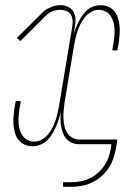

<svg xmlns="http://www.w3.org/2000/svg" viewBox="-20 -558 540 743"><path d="M224 165V147H254Q272 147 290 144Q308 141 325.5 133Q343 125 357.5 112.5Q372 100 383 84Q394 68 400 50.5Q406 33 409 15L411 0H285Q271 0 258 -5.5Q245 -11 236.5 -21Q228 -31 223.5 -43.5Q219 -56 216.5 -69.5Q214 -83 214 -97.5Q214 -112 215 -126Q212 -111 207.5 -96.5Q203 -82 196.5 -67.5Q190 -53 182 -39.5Q174 -26 162.5 -15Q151 -4 136 2Q121 8 106 8Q91 8 76.5 2Q62 -4 52.5 -15.5Q43 -27 38.5 -41.5Q34 -56 32.5 -71.5Q31 -87 32 -102.5Q33 -118 35 -134Q36 -140 37 -145.5Q38 -151 39 -156Q40 -159 40 -161.5Q40 -164 41 -167H60Q60 -164 59.5 -161.5Q59 -159 59 -156Q58 -151 57 -145.5Q56 -140 55 -135Q53 -121 52 -107.5Q51 -94 52 -80.5Q53 -67 57 -54.5Q61 -42 68.5 -31.5Q76 -21 88 -15.5Q100 -10 114 -10Q128 -10 142 -18Q156 -26 166 -38Q176 -50 183 -64Q190 -78 195 -92.5Q200 -107 203 -121.5Q206 -136 209 -151L260 -458Q262 -470 260.5 -482Q259 -494 253 -503Q247 -512 235.5 -516Q224 -520 212 -520Q199 -520 185 -515Q171 -510 160 -500L59 -399L45 -411L147 -512Q154 -519 162.5 -523.5Q171 -528 179.5 -531.5Q188 -535 197 -536.5Q206 -538 215 -538Q230 -538 243.5 -531.5Q257 -525 264 -513Q271 -501 272 -486Q273 -471 270 -456L265 -423Q268 -436 273 -449Q278 -462 284.5 -474.5Q291 -487 299 -498.5Q307 -510 318 -519.5Q329 -529 342.5 -533.5Q356 -538 369 -538Q385 -538 399 -532Q413 -526 422.5 -514.5Q432 -503 436.5 -488.5Q441 -474 442.5 -458.5Q444 -443 443 -427.5Q442 -412 440 -396Q439 -390 438 -384.5Q437 -379 436 -374Q436 -371 435.5 -368.5Q435 -366 434 -363H415Q415 -366 415.5 -368.5Q416 -371 416 -374Q417 -379 418 -384.5Q419 -390 420 -395Q422 -409 423 -422.5Q424 -436 423 -449.5Q422 -463 418 -475.5Q414 -488 406.5 -498.5Q399 -509 387 -514.5Q375 -520 362 -520Q347 -520 333 -512Q319 -504 309 -492Q299 -480 292 -466Q285 -452 280 -437.5Q275 -423 272 -408.5Q269 -394 266 -379L230 -162Q228 -147 226.5 -131.5Q225 -116 225.5 -101Q226 -86 229 -71.5Q232 -57 239.5 -44.5Q247 -32 260 -25Q273 -18 288 -18H434L429 15Q425 35 418.5 55Q412 75 400 93Q388 111 371 125.5Q354 140 334.5 149Q315 158 294.5 161.5Q274 165 254 165Z"/></svg>

Font: Iosevka Slab Thin
Style: Italic
Weight: 100
Italic angle: -9°
Monospace: yes
Designer: Belleve Invis
Foundry: Belleve Invis
Version: Version 11.1.1; ttfautohint (v1.8.3)